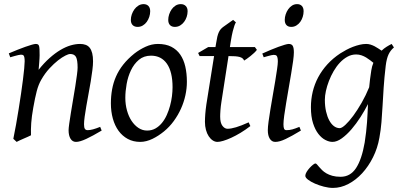

<svg xmlns="http://www.w3.org/2000/svg" viewBox="-20 -671 1954 935"><path d="M475.1 -35.2Q430.7 -8.8 399.7 5.6Q368.7 20 350.1 20Q333 20 323.5 4.6Q314 -10.7 314 -37.1Q314 -45.9 317.1 -68.6Q320.3 -91.3 325.2 -121.6Q330.1 -151.9 335.9 -186Q341.8 -220.2 346.7 -251Q351.6 -281.7 354.7 -306.2Q357.9 -330.6 357.9 -341.8Q357.9 -378.9 350.1 -393.6Q342.3 -408.2 320.8 -408.2Q314.5 -408.2 298.6 -400.4Q282.7 -392.6 262.7 -377Q242.7 -361.3 220.9 -337.9Q199.2 -314.5 181.2 -283.2Q167.5 -259.8 158.9 -227.1Q150.4 -194.3 142.1 -147Q134.3 -103.5 132.1 -72.3Q129.9 -41 130.9 -12.2Q124.5 -8.8 115 -4.6Q105.5 -0.5 95.5 3.9Q85.4 8.3 76.2 12.5Q66.9 16.6 61 20L44.9 4.9Q51.8 -27.3 58.3 -64.9Q64.9 -102.5 71 -140.4Q77.1 -178.2 82.5 -215.1Q87.9 -252 91.8 -283Q95.7 -314 97.9 -337.4Q100.1 -360.8 100.1 -372.1Q100.1 -383.3 98.9 -389.9Q97.7 -396.5 95.5 -399.7Q93.3 -402.8 89.8 -403.8Q86.4 -404.8 82 -404.8Q77.6 -404.8 69.1 -402.8Q60.5 -400.9 51.8 -398.4Q41.5 -395.5 29.8 -392.1L22.9 -411.1Q43.5 -419.9 64.2 -428.2Q85 -436.5 103 -442.9Q121.1 -449.2 134.5 -453.1Q147.9 -457 153.8 -457Q160.6 -457 164.6 -454.8Q168.5 -452.6 170.2 -446.8Q171.9 -440.9 172.4 -430.2Q172.9 -419.4 172.9 -401.9Q172.9 -396.5 172.4 -387.2Q171.9 -377.9 171.1 -367.4Q170.4 -356.9 169.4 -346.9Q168.5 -336.9 168 -331.1Q194.3 -364.3 221.2 -388.2Q248 -412.1 273.9 -427.5Q299.8 -442.9 324 -450Q348.1 -457 370.1 -457Q385.3 -457 397.2 -452.6Q409.2 -448.2 417 -438.2Q424.8 -428.2 429 -411.9Q433.1 -395.5 433.1 -372.1Q433.1 -355 429.9 -329.6Q426.8 -304.2 421.9 -274.7Q417 -245.1 411.1 -213.9Q405.3 -182.6 400.4 -154.3Q395.5 -126 392.3 -102.8Q389.2 -79.6 389.2 -65.9Q389.2 -49.3 393.6 -43.2Q397.9 -37.1 406.7 -37.1Q418 -37.1 432.6 -41Q447.3 -44.9 467.8 -53.2Z M820.3 -246.1Q820.3 -320.8 793 -360.4Q765.6 -399.9 715.3 -399.9Q680.2 -399.9 656.2 -379.6Q632.3 -359.4 617.7 -328.6Q603 -297.9 596.7 -262Q590.3 -226.1 590.3 -194.8Q590.3 -162.1 598.4 -133.1Q606.4 -104 620.8 -82.3Q635.3 -60.5 654.5 -47.9Q673.8 -35.2 696.3 -35.2Q718.8 -35.2 736.6 -45.2Q754.4 -55.2 768.3 -72Q782.2 -88.9 792 -110.6Q801.8 -132.3 808.1 -155.8Q814.5 -179.2 817.4 -202.6Q820.3 -226.1 820.3 -246.1ZM890.1 -272.9Q890.1 -240.2 882.8 -206.8Q875.5 -173.3 861.3 -141.8Q847.2 -110.4 826.4 -81.8Q805.7 -53.2 778.3 -30.8Q765.6 -20.5 751.5 -11.2Q737.3 -2 722.7 5.1Q708 12.2 692.9 16.1Q677.7 20 663.1 20Q628.9 20 602.3 5.6Q575.7 -8.8 557.4 -33.9Q539.1 -59.1 529.5 -93.5Q520 -127.9 520 -168Q520 -203.1 525.9 -235.6Q531.7 -268.1 544.9 -298.3Q558.1 -328.6 580.1 -356.4Q602.1 -384.3 634.3 -410.2Q659.2 -429.7 689 -443.4Q718.8 -457 749 -457Q787.1 -457 814 -443.4Q840.8 -429.7 857.7 -405.3Q874.5 -380.9 882.3 -347.2Q890.1 -313.5 890.1 -272.9ZM711.4 -616.2Q711.4 -602.5 707 -589.1Q702.6 -575.7 694.8 -564.7Q687 -553.7 675.5 -546.9Q664.1 -540 650.4 -540Q634.8 -540 626 -548.8Q617.2 -557.6 617.2 -574.2Q617.2 -587.4 621.8 -600.8Q626.5 -614.3 634.5 -625.5Q642.6 -636.7 654.1 -643.8Q665.5 -650.9 679.2 -650.9Q694.3 -650.9 702.9 -641.8Q711.4 -632.8 711.4 -616.2ZM893.6 -616.2Q893.6 -602.5 889.2 -589.1Q884.8 -575.7 876.7 -564.7Q868.7 -553.7 857.2 -546.9Q845.7 -540 831.5 -540Q816.4 -540 807.9 -548.8Q799.3 -557.6 799.3 -574.2Q799.3 -587.4 803.7 -600.8Q808.1 -614.3 815.9 -625.5Q823.7 -636.7 835 -643.8Q846.2 -650.9 860.4 -650.9Q875.5 -650.9 884.5 -641.8Q893.6 -632.8 893.6 -616.2Z M1199.2 -57.1Q1175.3 -38.6 1151.4 -24.2Q1127.4 -9.8 1106 0Q1084.5 9.8 1067.1 14.9Q1049.8 20 1039.1 20Q1026.9 20 1015.9 12.7Q1004.9 5.4 996.3 -7.6Q987.8 -20.5 982.9 -38.6Q978 -56.6 978 -78.1Q978 -87.4 978.5 -96.7Q979 -106 979.7 -116Q980.5 -126 981.7 -137.2Q982.9 -148.4 984.9 -162.1L1022.5 -397.9H952.1L944.8 -413.1L994.1 -441.9H1029.3L1032.2 -459Q1035.2 -479 1038.3 -492.2Q1041.5 -505.4 1045.7 -514.2Q1049.8 -522.9 1054.7 -528.6Q1059.6 -534.2 1065.9 -539.1L1115.2 -574.2L1128.9 -562Q1125.5 -557.6 1121.6 -546.4Q1118.2 -536.6 1113.5 -518.6Q1108.9 -500.5 1104 -470.2L1099.6 -441.9H1221.2L1231 -428.2Q1226.1 -421.4 1217.5 -413.3Q1209 -405.3 1199.7 -397.9Q1190.4 -390.6 1181.9 -384.5Q1173.3 -378.4 1168.9 -376Q1166 -382.8 1160.9 -387Q1155.8 -391.1 1147 -393.6Q1138.2 -396 1125.2 -397Q1112.3 -397.9 1094.2 -397.9H1092.8L1058.1 -173.8Q1056.6 -164.6 1055.4 -154.1Q1054.2 -143.6 1053.5 -134Q1052.7 -124.5 1052.5 -116.2Q1052.2 -107.9 1052.2 -103Q1052.2 -72.8 1063.2 -58.3Q1074.2 -43.9 1087.9 -43.9Q1105 -43.9 1129.6 -51.3Q1154.3 -58.6 1190.9 -75.2Z M1445.3 -35.2Q1422.4 -21.5 1404.1 -11.2Q1385.7 -1 1370.6 6.1Q1355.5 13.2 1343.3 16.6Q1331.1 20 1320.3 20Q1303.7 20 1293.9 4.6Q1284.2 -10.7 1284.2 -37.1Q1284.2 -51.8 1287.8 -78.9Q1291.5 -106 1296.9 -138.9Q1302.2 -171.9 1308.6 -207.8Q1314.9 -243.7 1320.3 -276.1Q1325.7 -308.6 1329.3 -334Q1333 -359.4 1333 -371.1Q1333 -382.3 1331.5 -388.9Q1330.1 -395.5 1327.6 -398.7Q1325.2 -401.9 1321.3 -402.8Q1317.4 -403.8 1313 -403.8Q1309.1 -403.8 1301 -402.1Q1293 -400.4 1284.7 -397.9Q1275.4 -395.5 1264.2 -392.1L1257.3 -410.2Q1277.8 -419.4 1298.1 -428Q1318.4 -436.5 1335.9 -442.9Q1353.5 -449.2 1366.7 -453.1Q1379.9 -457 1386.2 -457Q1399.9 -457 1405.5 -447.8Q1411.1 -438.5 1411.1 -416Q1411.1 -401.9 1407.5 -374.3Q1403.8 -346.7 1397.9 -312.5Q1392.1 -278.3 1385.7 -241Q1379.4 -203.6 1373.5 -169.4Q1367.7 -135.3 1364 -107.7Q1360.4 -80.1 1360.4 -65.9Q1360.4 -50.8 1363.5 -43.9Q1366.7 -37.1 1375 -37.1Q1390.1 -37.1 1404.1 -41Q1418 -44.9 1438 -53.2ZM1458.5 -616.2Q1458.5 -602.5 1454.3 -589.1Q1450.2 -575.7 1442.4 -564.7Q1434.6 -553.7 1423.3 -546.9Q1412.1 -540 1398.4 -540Q1383.3 -540 1375 -548.8Q1366.7 -557.6 1366.7 -574.2Q1366.7 -587.4 1371.1 -600.8Q1375.5 -614.3 1383.3 -625.5Q1391.1 -636.7 1402.1 -643.8Q1413.1 -650.9 1426.8 -650.9Q1441.9 -650.9 1450.2 -641.8Q1458.5 -632.8 1458.5 -616.2Z M1634.3 -46.9Q1644.5 -46.9 1662.1 -63.2Q1679.7 -79.6 1700 -106.9Q1720.2 -134.3 1741 -170.4Q1761.7 -206.5 1777.8 -246.1Q1779.8 -264.6 1782 -284.9Q1784.2 -305.2 1788.1 -328.1Q1789.6 -338.4 1792.2 -347.7Q1794.9 -356.9 1798.3 -365.2Q1791 -371.1 1782.2 -377.9Q1773.4 -384.8 1762.9 -391.1Q1752.4 -397.5 1740.2 -401.6Q1728 -405.8 1714.4 -405.8Q1691.9 -405.8 1671.9 -394.8Q1651.9 -383.8 1635 -365.7Q1618.2 -347.7 1604.7 -324.5Q1591.3 -301.3 1581.8 -276.6Q1572.3 -252 1567.1 -228Q1562 -204.1 1562 -185.1Q1562 -153.3 1567.9 -127.9Q1573.7 -102.5 1583.5 -84.5Q1593.3 -66.4 1606.4 -56.6Q1619.6 -46.9 1634.3 -46.9ZM1898.4 -439.9Q1881.8 -426.3 1872.3 -406.2Q1862.8 -386.2 1858.4 -351.1Q1851.6 -293 1848.4 -245.1Q1845.2 -197.3 1843 -155.5Q1840.8 -113.8 1837.6 -75.9Q1834.5 -38.1 1827.6 -0.5Q1818.8 50.3 1796.6 94.7Q1774.4 139.2 1743.9 172.4Q1713.4 205.6 1676.5 224.9Q1639.6 244.1 1601.6 244.1Q1581.1 244.1 1557.4 238Q1533.7 231.9 1513.7 223.1Q1493.7 214.4 1480.2 204.1Q1466.8 193.8 1466.8 185.1Q1466.8 176.8 1473.1 166.3Q1479.5 155.8 1487.8 146.7Q1496.1 137.7 1504.2 131.3Q1512.2 125 1515.6 125Q1519.5 125 1523.7 129.9Q1527.8 134.8 1533.9 141.8Q1540 148.9 1548.6 157.5Q1557.1 166 1569.3 173.1Q1581.5 180.2 1598.6 185.1Q1615.7 189.9 1638.7 189.9Q1686 189.9 1713.9 147.5Q1741.7 105 1755.9 23.4Q1760.3 -3.9 1762.9 -28.1Q1765.6 -52.2 1767.3 -75Q1769 -97.7 1770 -119.4Q1771 -141.1 1772 -164.1Q1756.3 -133.3 1735.6 -100.8Q1714.8 -68.4 1691.7 -41.5Q1668.5 -14.6 1644.5 2.7Q1620.6 20 1599.1 20Q1583 20 1564.7 10.7Q1546.4 1.5 1530.5 -18.8Q1514.6 -39.1 1504.4 -71Q1494.1 -103 1494.1 -148.9Q1494.1 -187.5 1502.9 -224.4Q1511.7 -261.2 1529.5 -294.7Q1547.4 -328.1 1574.2 -357.7Q1601.1 -387.2 1637.2 -411.1Q1650.9 -419.9 1666.5 -428.2Q1682.1 -436.5 1698.7 -442.9Q1715.3 -449.2 1731.7 -453.1Q1748 -457 1763.2 -457Q1773.9 -457 1784.2 -453.9Q1794.4 -450.7 1804 -445.8Q1813.5 -440.9 1822 -435.1Q1830.6 -429.2 1838.4 -424.3Q1849.6 -435.1 1862.1 -442.9Q1874.5 -450.7 1887.2 -457Z"/></svg>

Font: Gentium Basic
Style: Italic
Weight: 400
Italic angle: -8°
Designer: J. Victor Gaultney and Annie Olsen
Foundry: SIL International
Version: Version 1.102; 2013; Maintenance release